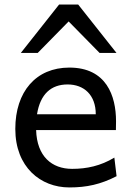

<svg xmlns="http://www.w3.org/2000/svg" viewBox="-20 -801 575 833"><path d="M482.9 -236.8C483.4 -245.6 483.4 -266.1 483.4 -274.9C483.4 -384.8 441.9 -507.8 280.8 -507.8C136.2 -507.8 46.4 -403.3 46.4 -241.7C46.4 -75.7 156.2 12.2 280.8 12.2C356 12.2 416.5 -1 485.8 -36.6L476.1 -117.2C416.5 -81.1 356 -68.4 293 -68.4C204.6 -68.4 140.1 -122.6 136.7 -236.8ZM273.4 -434.6C344.2 -434.6 395.5 -389.2 395.5 -305.2H140.6C154.8 -393.6 202.1 -434.6 273.4 -434.6ZM143.6 -571.3 277.8 -708 412.1 -571.3H485.4L319.3 -781.2H236.3L70.3 -571.3Z"/></svg>

Font: Andika
Style: Regular
Weight: 400
Designer: Victor Gaultney, Annie Olsen, Julie Remington, Don Collingsworth, Eric Hays
Foundry: SIL International
Version: Version 1.000